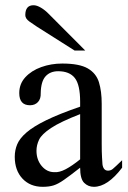

<svg xmlns="http://www.w3.org/2000/svg" viewBox="-20 -702 485 730"><path d="M444.3 -92.8V-64.5Q389.2 8.3 336.9 8.3Q315.4 8.3 300 -6.8Q284.7 -22 284.7 -64.5Q245.6 -33.7 223.1 -18.1Q200.7 -2.4 183.6 2.9Q166.5 8.3 142.6 8.3Q94.7 8.3 65.4 -22.9Q36.1 -54.2 36.1 -106Q36.1 -130.9 45.4 -153.3Q54.7 -175.8 80.6 -198.2Q106.4 -220.7 155.8 -244.9Q205.1 -269 284.7 -296.4V-314.9Q284.7 -379.9 264.4 -405.5Q244.1 -431.2 201.2 -431.2Q170.9 -431.2 153.3 -411.9Q135.7 -392.6 134.8 -347.7Q135.7 -326.2 124.3 -314Q112.8 -301.8 94.2 -301.8Q53.2 -301.8 53.2 -348.1Q53.2 -383.3 76.4 -408.4Q99.6 -433.6 137 -447Q174.3 -460.4 216.8 -460.4Q281.7 -460.4 313.7 -441.9Q345.7 -423.3 356.2 -389.2Q366.7 -355 366.7 -307.6V-155.8Q366.7 -124 367.9 -104Q369.1 -84 369.6 -77.1Q373 -53.2 390.6 -53.2Q400.9 -53.2 408.7 -59.6Q416.5 -65.9 444.3 -92.8ZM284.7 -96.2V-268.1Q209.5 -238.8 174.1 -215.3Q138.7 -191.9 128.7 -171.1Q118.7 -150.4 118.7 -128.9Q118.7 -94.7 138.4 -71Q158.2 -47.4 186.5 -47.4Q205.6 -45.9 229.7 -58.6Q253.9 -71.3 284.7 -96.2ZM304.2 -509.8H263.7L119.6 -601.1Q107.4 -608.9 91.8 -620.1Q76.2 -631.3 76.2 -644.5Q76.2 -682.1 107.4 -682.1Q120.1 -682.1 136 -672.6Q151.9 -663.1 165.5 -648.9Z"/></svg>

Font: Awami Nastaliq
Style: Regular
Weight: 400
Designer: Peter Martin, SIL International
Foundry: SIL International
Version: Version 3.100